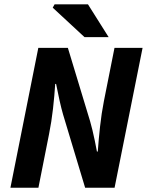

<svg xmlns="http://www.w3.org/2000/svg" viewBox="-20 -875 685 895"><path d="M28.6 0 158.6 -651.8H296.4L400 -309.8Q405.1 -292.2 410.8 -268.9Q416.4 -245.5 421.8 -219.7Q427.2 -194 431.8 -168.7H435.8Q439.6 -223.4 446.4 -285.1Q453.1 -346.8 464.2 -403L513.7 -651.8H644.6L514.1 0H376.8L274.1 -341Q266.4 -367.4 257.9 -405.2Q249.4 -443 241.4 -483.9H237.4Q234 -430.2 227.1 -368.3Q220.1 -306.4 208.6 -249.6L159.1 0ZM374.1 -701.8 225.8 -839.2 234.4 -854.7H390.1L486.5 -701.8Z"/></svg>

Font: Source Sans 3 VF
Style: Italic
Weight: 200
Italic angle: -11°
Designer: Paul D. Hunt
Foundry: Adobe Systems Incorporated
Version: Version 3.042;hotconv 1.0.118;makeotfexe 2.5.65603